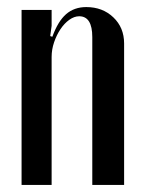

<svg xmlns="http://www.w3.org/2000/svg" viewBox="-20 -523 407 543"><path d="M128 -419Q144 -463 167 -483Q190 -503 224 -503Q270 -503 300.5 -474Q331 -445 331 -400V0H241V-418Q241 -477 204 -477Q190 -477 176 -467Q162 -457 151 -440.5Q140 -424 133 -403.5Q126 -383 126 -362V0H41V-495H126V-450L122 -421Z"/></svg>

Font: Moniqa SemBd Heading
Style: Regular
Weight: 600
Designer: Rajesh Rajput
Foundry: Rajesh Rajput
Version: Version 1.000